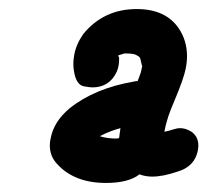

<svg xmlns="http://www.w3.org/2000/svg" viewBox="-20 -763 458 424"><path d="M237 -457 243 -458 246 -480Q223 -474 202 -463L201 -462Q217 -457 237 -457ZM242 -638 243 -636V-631Q243 -625 242 -619Q241 -612 238 -605Q222 -570 184 -570Q178 -570 165 -572.5Q152 -575 146 -594Q142 -608 142 -622Q142 -632 144 -642Q148 -665 164 -688Q209 -743 282 -743Q346 -743 375 -700Q393 -673 393 -639Q393 -626 390 -611Q386 -590 365 -540Q358 -524 352 -507L349 -497Q346 -488 343 -472Q353 -474 362 -477Q371 -480 378 -480Q390 -480 403 -472Q418 -461 418 -442Q418 -437 417 -431Q410 -395 372 -384Q340 -373 316 -373Q301 -373 288 -378Q264 -359 214 -359Q144 -359 106 -401Q90 -418 90 -442Q90 -450 92 -458Q99 -495 134 -524Q189 -568 276 -583Q280 -584 284 -584L291 -603L294 -617Q293 -619 291.5 -626.5Q290 -634 289 -635.5Q288 -637 287 -637V-638L280 -642Q274 -645 255 -645L242 -641L241 -640Q241 -639 242 -638Z"/></svg>

Font: Bad Comic
Style: Italic
Weight: 400
Italic angle: -11°
Designer: GGBotNet
Foundry: GGBotNet
Version: 0.95